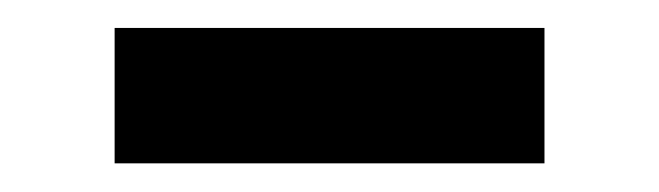

<svg xmlns="http://www.w3.org/2000/svg" viewBox="-20 -382 460 134"><path d="M360 -268V-362.5H60V-268Z"/></svg>

Font: Hauora
Style: Bold
Weight: 700
Designer: Wayne Shih
Foundry: WCYS
Version: Version 1.001;hotconv 1.0.109;makeotfexe 2.5.65596